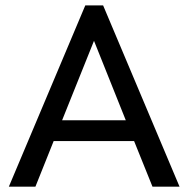

<svg xmlns="http://www.w3.org/2000/svg" viewBox="-20 -700 707 720"><path d="M299.8 -679.7H366.7L653.3 0H551.8L482.9 -170.9H181.2L112.8 0H13.2ZM451.7 -249 332.5 -546.9 212.9 -249Z"/></svg>

Font: Inder
Style: Regular
Weight: 400
Designer: Irina Smirnova
Foundry: Irina Smirnova
Version: Version 1.001